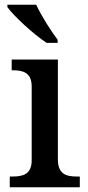

<svg xmlns="http://www.w3.org/2000/svg" viewBox="-20 -786 369 806"><path d="M176 -606H222V-619C193 -657 153 -721 132 -766H11V-756C36 -721 120 -642 176 -606ZM21 0H315V-45H302C258 -45 223 -55 223 -117V-536H29V-491H34C77 -491 113 -481 113 -423V-113C113 -55 77 -45 34 -45H21Z"/></svg>

Font: Noto Serif Myanmar Medium
Style: Regular
Weight: 500
Designer: Ben Mitchell and the Monotype Design Team
Foundry: Monotype Imaging Inc.
Version: Version 2.106